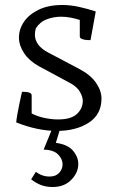

<svg xmlns="http://www.w3.org/2000/svg" viewBox="-20 -517 472 770"><path d="M387 -122Q387 -58 336 -25Q285 8 208 8Q131 8 45 -26Q46 -38 49.5 -58.5Q53 -79 57.5 -99.5Q62 -120 65 -134.5Q68 -149 69 -149Q73 -149 82 -148.5Q91 -148 99 -145Q107 -142 107 -134V-62Q130 -50 158.5 -44Q187 -38 213 -38Q265 -38 288.5 -60Q312 -82 312 -113Q312 -128 301 -148Q290 -168 263 -183L135 -252Q97 -273 76.5 -304Q56 -335 56 -366Q56 -400 76 -429.5Q96 -459 135 -478Q174 -497 230 -497Q262 -497 296.5 -489.5Q331 -482 364 -471L343 -356Q339 -356 328.5 -356.5Q318 -357 309 -360.5Q300 -364 300 -371V-437Q285 -442 265 -446Q245 -450 225 -450Q196 -450 168.5 -440Q141 -430 124 -404Q120 -392 120 -378Q120 -335 172 -307L297 -241Q343 -217 365 -185Q387 -153 387 -122ZM155 83 189 0H221L204 56Q251 62 272.5 87Q294 112 294 141Q294 175 266 204Q238 233 191 233Q162 233 140.5 223.5Q119 214 105 202L124 172Q148 191 179 191Q204 191 217.5 176Q231 161 231 142Q231 121 213 102.5Q195 84 155 83Z"/></svg>

Font: Mate SC
Style: Regular
Weight: 400
Designer: Eduardo Rodriguez Tunni
Foundry: Eduardo Rodriguez Tunni
Version: Version 1.003; ttfautohint (v1.8.4.7-5d5b);gftools[0.9.24]